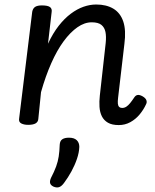

<svg xmlns="http://www.w3.org/2000/svg" viewBox="-20 -539 686 852"><path d="M507 16Q477 16 459 5.5Q441 -5 432 -23Q423 -41 421.5 -65Q420 -89 423 -115L449 -348Q452 -377 448 -397Q444 -417 430 -428.5Q416 -440 387 -440Q355 -440 323.5 -418Q292 -396 262.5 -356Q233 -316 207.5 -258.5Q182 -201 162 -130L150 -11Q149 2 138 8.5Q127 15 105 15Q86 15 74 8.5Q62 2 65 -14L123 -487Q126 -502 136 -508.5Q146 -515 166 -515Q192 -515 202 -507.5Q212 -500 209 -484L193 -345Q215 -392 240.5 -424.5Q266 -457 294 -478Q322 -499 350.5 -509Q379 -519 407 -519Q452 -519 483 -500.5Q514 -482 527 -443.5Q540 -405 532 -344L504 -105Q502 -89 503 -79Q504 -69 509 -64.5Q514 -60 522 -60Q532 -60 540.5 -65.5Q549 -71 557.5 -81.5Q566 -92 576 -107Q582 -116 590.5 -117.5Q599 -119 612 -112Q626 -104 629.5 -94.5Q633 -85 628 -76Q617 -52 599.5 -31Q582 -10 558.5 3Q535 16 507 16ZM217 289Q205 283 202.5 274Q200 265 206 251Q221 222 229 200Q237 178 240.5 155.5Q244 133 245 103Q246 86 256.5 79Q267 72 286 72Q309 72 320.5 83Q332 94 332 113Q331 138 321.5 166Q312 194 297 221.5Q282 249 264 273Q253 288 242 291.5Q231 295 217 289Z"/></svg>

Font: Playwrite GB S
Style: Italic
Weight: 400
Italic angle: -7°
Designer: Veronika Burian, José Scaglione
Foundry: TypeTogether
Version: Version 1.000